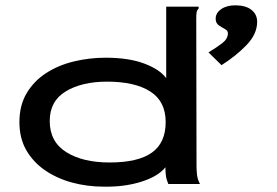

<svg xmlns="http://www.w3.org/2000/svg" viewBox="-20 -692 1040 722"><path d="M865 -672Q904 -672 925.5 -655Q947 -638 947 -610Q947 -564 907 -522.5Q867 -481 813 -447L764 -495Q794 -513 815.5 -529.5Q837 -546 837 -567Q837 -577 825.5 -583Q814 -589 802.5 -597Q791 -605 791 -622Q791 -643 811.5 -657.5Q832 -672 865 -672ZM372 10Q308 10 251 -5.5Q194 -21 149.5 -51.5Q105 -82 79 -127Q53 -172 53 -233Q53 -296 80.5 -342Q108 -388 154 -417.5Q200 -447 258 -461Q316 -475 377 -475Q464 -475 522.5 -453Q581 -431 605 -398V-667H727V-660Q721 -654 719.5 -646.5Q718 -639 718 -623L719 -68Q719 -51 721 -34Q723 -17 732 0H613Q606 -16 604 -30.5Q602 -45 602 -63Q575 -29 512.5 -9Q450 11 372 10ZM392 -81Q499 -81 551 -118Q603 -155 603 -233Q603 -311 545 -348Q487 -385 383 -385Q288 -385 227.5 -348.5Q167 -312 167 -237Q167 -159 229 -120Q291 -81 392 -81Z"/></svg>

Font: Inconsolata UltraExpanded SemiBold
Style: Regular
Weight: 600
Width: 9
Monospace: yes
Designer: Raph Levien, Cyreal, Brenton Simpson
Foundry: Raph Levien, Cyreal, Google
Version: Version 3.001; ttfautohint (v1.8.2.53-6de2)